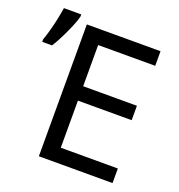

<svg xmlns="http://www.w3.org/2000/svg" viewBox="-136 -865 912 977"><g transform="rotate(20 320.0 -376.0)"><path d="M581 0H182V-714H581V-635H272V-412H563V-334H272V-79H581ZM-1 -553V-567Q8 -592 17 -624.5Q26 -657 33 -691Q40 -725 44 -752H138V-741Q133 -719 119 -685.5Q105 -652 87.5 -616.5Q70 -581 52 -553Z"/></g></svg>

Font: Noto IKEA Simplified Chinese
Style: Regular
Weight: 400
Designer: Monotype Design Team
Foundry: Monotype Imaging Inc.
Version: Version 1.100